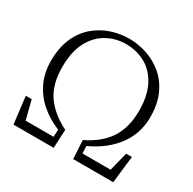

<svg xmlns="http://www.w3.org/2000/svg" viewBox="-161 -906 1078 1072"><g transform="rotate(30 377.5 -369.5)"><path d="M56 0 35 -174H73L109 -32L80 -53H302L283 -32L286 -100Q220 -127 169 -170.5Q118 -214 88.5 -275Q59 -336 59 -413Q59 -499 86.5 -561Q114 -623 160.5 -662.5Q207 -702 263.5 -720.5Q320 -739 377 -739Q436 -739 492.5 -720Q549 -701 595.5 -662Q642 -623 669.5 -562Q697 -501 697 -417Q697 -313 637 -231.5Q577 -150 468 -100L471 -33L453 -53H672L646 -31L682 -174H719L699 0H441L434 -119Q532 -166 578.5 -238Q625 -310 625 -416Q625 -514 591.5 -578Q558 -642 501.5 -673Q445 -704 377 -704Q311 -704 255 -673Q199 -642 165 -578.5Q131 -515 131 -416Q131 -304 179 -235Q227 -166 321 -119L315 0Z"/></g></svg>

Font: Noto Serif JP
Style: Regular
Weight: 200
Designer: Ryoko NISHIZUKA 西塚涼子 (kana & ideographs); Frank Grießhammer (Latin, Greek & Cyrillic); Wenlong ZHANG 张文龙 (bopomofo); San
Foundry: Adobe
Version: Version 2.001;hotconv 1.1.0;makeotfexe 2.6.0